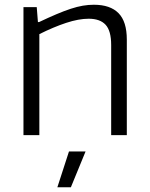

<svg xmlns="http://www.w3.org/2000/svg" viewBox="-20 -570 631 810"><path d="M79 -540H135L140 -477H145Q185 -496 218 -510Q251 -524 278.5 -533Q306 -542 329.5 -546Q353 -550 376 -550Q445 -550 480 -514.5Q515 -479 515 -403V0H449V-380Q449 -440 425.5 -465.5Q402 -491 354 -491Q312 -491 259 -473.5Q206 -456 146 -426V0H79ZM271 69H341L279 220H222Z"/></svg>

Font: EncodeSans
Style: Light
Weight: 300
Designer: Pablo Impallari, Andres Torresi
Foundry: Pablo Impallari, Andres Torresi
Version: Version 1.000; ttfautohint (v1.4.1)